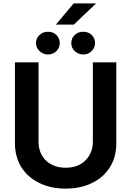

<svg xmlns="http://www.w3.org/2000/svg" viewBox="-20 -1097 774 1131"><path d="M665 -252Q665 -172 628 -113Q591 -53 524 -20Q457 14 367 14Q277 14 210 -20Q143 -53 105 -113Q68 -175 68 -252V-730H207V-263Q207 -195 250 -152Q295 -109 367 -109Q440 -109 483 -152Q527 -196 527 -263V-730H665ZM213 -796Q192 -816 192 -843Q192 -872 213 -891Q233 -910 262 -910Q293 -910 312 -891Q332 -872 332 -843Q332 -815 312 -796Q292 -776 262 -776Q235 -776 213 -796ZM420 -796Q400 -815 400 -843Q400 -872 420 -891Q440 -910 470 -910Q501 -910 520 -891Q540 -871 540 -843Q540 -816 520 -796Q500 -776 470 -776Q442 -776 420 -796ZM546 -1077 415 -952H309L414 -1077Z"/></svg>

Font: Sinter Bold
Style: Regular
Weight: 700
Foundry: Adobe & rsms
Version: Version 1.000